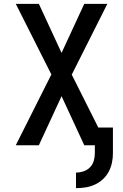

<svg xmlns="http://www.w3.org/2000/svg" viewBox="-20 -755 640 998"><path d="M375 223V142Q395 142 414.5 135.5Q434 129 448 114.5Q462 100 467.5 80.5Q473 61 473 41V0H418L300 -255L182 0H62L247 -368L62 -735H182L300 -480L418 -735H538L353 -367L491 -92H567V41Q567 66 562 90.5Q557 115 545 137.5Q533 160 514.5 177Q496 194 473 204.5Q450 215 425 219Q400 223 375 223Z"/></svg>

Font: Iosevka Semibold Extended
Style: Regular
Weight: 600
Width: 7
Monospace: yes
Designer: Belleve Invis
Foundry: Belleve Invis
Version: Version 32.5.0; ttfautohint (v1.8.4)